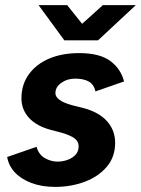

<svg xmlns="http://www.w3.org/2000/svg" viewBox="-20 -720 552 752"><path d="M196 12Q143 12 102.5 -3.5Q62 -19 38 -45Q14 -71 8 -105L123 -145Q132 -114 156 -100.5Q180 -87 205 -87Q226 -87 245 -94Q264 -101 276 -114Q288 -127 288 -147Q288 -166 272 -178Q256 -190 222 -200L180 -211Q123 -226 93.5 -258.5Q64 -291 64 -335Q64 -389 93 -429Q122 -469 172.5 -490.5Q223 -512 290 -512Q370 -512 411.5 -481.5Q453 -451 466 -401L354 -362Q348 -389 328 -400.5Q308 -412 274 -412Q243 -412 220 -395.5Q197 -379 197 -355Q197 -341 213 -329Q229 -317 262 -308L302 -298Q366 -282 398.5 -246Q431 -210 431 -161Q431 -105 398 -66.5Q365 -28 311.5 -8Q258 12 196 12ZM233 -562V-565L383 -700H512L364 -562ZM232 -562 131 -700H243L351 -565L350 -562Z"/></svg>

Font: Figtree
Style: Bold Italic
Weight: 700
Italic angle: -9.5°
Foundry: Erik Kennedy
Version: Version 2.001;gftools[0.9.30]